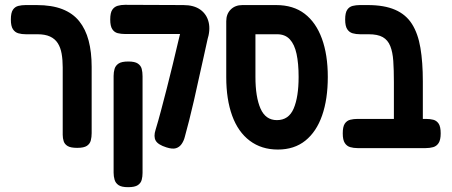

<svg xmlns="http://www.w3.org/2000/svg" viewBox="-20 -604 1872 796"><path d="M300 9Q273 9 260.5 1.5Q248 -6 244 -18.5Q240 -31 240 -45V-325Q240 -356 235.5 -381.5Q231 -407 219.5 -425Q208 -443 187.5 -452.5Q167 -462 135 -462H87Q70 -462 56 -466Q42 -470 33.5 -483Q25 -496 25 -523Q25 -551 33.5 -563.5Q42 -576 56 -579.5Q70 -583 86 -583H132Q195 -583 238.5 -566Q282 -549 308.5 -516Q335 -483 347.5 -435.5Q360 -388 360 -327V-52Q360 -36 356.5 -22Q353 -8 340.5 0.5Q328 9 300 9Z M670 7Q635 -4 625.5 -21Q616 -38 625 -66Q636 -102 647.5 -145.5Q659 -189 671.5 -237.5Q684 -286 696 -336Q708 -386 719 -432.5Q730 -479 740 -519L842 -448Q834 -410 824 -366.5Q814 -323 804 -277Q794 -231 784 -187Q774 -143 764 -104Q754 -65 746 -36Q742 -20 733 -7Q724 6 709.5 10.5Q695 15 670 7ZM511 172Q484 172 471.5 163.5Q459 155 455 141Q451 127 451 112V-289Q451 -305 455 -318.5Q459 -332 471.5 -340.5Q484 -349 512 -349Q539 -349 551.5 -340.5Q564 -332 567.5 -318.5Q571 -305 571 -288V113Q571 128 567.5 141.5Q564 155 551.5 163.5Q539 172 511 172ZM839 -436 740 -463H664H499Q482 -463 468 -466.5Q454 -470 445.5 -483Q437 -496 437 -523Q437 -551 445.5 -563.5Q454 -576 468 -580Q482 -584 498 -584L740 -583Q784 -583 810.5 -564Q837 -545 845 -512Q853 -479 839 -436Z M1132 16Q1064 16 1015.5 -20.5Q967 -57 942.5 -124.5Q918 -192 918 -284V-516Q918 -546 936.5 -564.5Q955 -583 985 -583H1125Q1196 -583 1243 -547Q1290 -511 1314.5 -444Q1339 -377 1339 -285Q1339 -193 1315.5 -125.5Q1292 -58 1246 -21Q1200 16 1132 16ZM1128 -106Q1177 -106 1197.5 -154Q1218 -202 1218 -285Q1218 -341 1209.5 -380.5Q1201 -420 1181.5 -441Q1162 -462 1129 -462H1039V-285Q1039 -202 1060 -154Q1081 -106 1128 -106Z M1673 10Q1647 10 1634 2.5Q1621 -5 1617 -18Q1613 -31 1613 -45V-264Q1613 -314 1610.5 -351Q1608 -388 1598 -413Q1588 -438 1567 -450Q1546 -462 1508 -462H1473Q1456 -462 1442 -466Q1428 -470 1419.5 -483Q1411 -496 1411 -523Q1411 -551 1419.5 -563.5Q1428 -576 1442 -579.5Q1456 -583 1472 -583H1505Q1573 -583 1618 -563.5Q1663 -544 1688 -504.5Q1713 -465 1723 -405.5Q1733 -346 1733 -267V-52Q1733 -35 1729.5 -21Q1726 -7 1713.5 1.5Q1701 10 1673 10ZM1462 10Q1446 10 1432 6Q1418 2 1409.5 -11Q1401 -24 1401 -51Q1401 -79 1409.5 -91.5Q1418 -104 1432 -107.5Q1446 -111 1462 -111H1746Q1763 -111 1776.5 -107.5Q1790 -104 1798.5 -91.5Q1807 -79 1807 -51Q1807 -24 1798.5 -11Q1790 2 1776 6Q1762 10 1745 10Z"/></svg>

Font: Fredoka Condensed Medium
Style: Regular
Weight: 500
Width: 3
Designer: Ben Nathan
Foundry: Milena B. Brandão, Ben Nathan
Version: Version 2.001